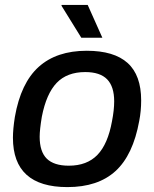

<svg xmlns="http://www.w3.org/2000/svg" viewBox="-20 -743 623 775"><path d="M308.1 -590.8 228 -720.2 229 -723.1H334L393.1 -590.8ZM252 12.2Q32.2 12.2 32.2 -187Q32.2 -221.7 40 -271Q64 -408.2 136.2 -473.1Q208.5 -538.1 330.1 -538.1Q440.4 -538.1 495.1 -488.8Q549.8 -439.5 549.8 -337.9Q549.8 -294.4 542 -254.9Q517.1 -117.2 446.3 -52.5Q375.5 12.2 252 12.2ZM257.8 -74.2Q331.1 -74.2 373.3 -117.9Q415.5 -161.6 432.1 -253.9Q440.9 -298.8 440.9 -334Q440.9 -393.6 412.4 -422.9Q383.8 -452.1 324.2 -452.1Q250.5 -452.1 208.7 -408.4Q167 -364.7 148.9 -272Q140.1 -219.2 140.1 -190.9Q140.1 -130.9 168.9 -102.5Q197.8 -74.2 257.8 -74.2Z"/></svg>

Font: Archivo Medium
Style: Italic
Weight: 500
Italic angle: -10°
Designer: Hector Gatti
Foundry: Omnibus-Type
Version: Version 2.001